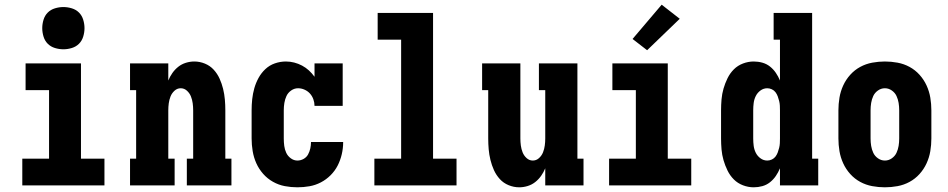

<svg xmlns="http://www.w3.org/2000/svg" viewBox="-20 -790 4040 818"><path d="M75 0V-114H189V-406H89V-520H325V-114H425V0ZM250 -580Q232 -580 214 -585.5Q196 -591 183.5 -603.5Q171 -616 165.5 -634Q160 -652 160 -670Q160 -688 165.5 -706Q171 -724 183.5 -736.5Q196 -749 214 -754.5Q232 -760 250 -760Q268 -760 286 -754.5Q304 -749 316.5 -736.5Q329 -724 334.5 -706Q340 -688 340 -670Q340 -652 334.5 -634Q329 -616 316.5 -603.5Q304 -591 286 -585.5Q268 -580 250 -580Z M534 0V-114H560V-406H534V-520H697V-447Q704 -464 714.5 -479Q725 -494 739.5 -505.5Q754 -517 772 -522.5Q790 -528 808 -528Q831 -528 853 -519Q875 -510 890.5 -493Q906 -476 915.5 -455Q925 -434 930.5 -411.5Q936 -389 938 -366Q940 -343 940 -320V-114H966V0H776V-114H803V-320Q803 -335 801 -350Q799 -365 793.5 -379Q788 -393 776.5 -403.5Q765 -414 750 -414Q735 -414 723.5 -403.5Q712 -393 706.5 -379Q701 -365 699 -350Q697 -335 697 -320V-114H724V0Z M1247 8Q1220 8 1193.5 3Q1167 -2 1143 -15.5Q1119 -29 1101 -49.5Q1083 -70 1072 -94.5Q1061 -119 1056.5 -146Q1052 -173 1052 -200V-320Q1052 -344 1054.5 -367.5Q1057 -391 1063.5 -414Q1070 -437 1081.5 -458Q1093 -479 1110.5 -495.5Q1128 -512 1151 -520Q1174 -528 1198 -528Q1216 -528 1233.5 -523.5Q1251 -519 1267 -510.5Q1283 -502 1296 -490Q1309 -478 1320 -463V-520H1440V-339H1320Q1320 -353 1315 -367Q1310 -381 1300.5 -391.5Q1291 -402 1277.5 -408Q1264 -414 1250 -414Q1234 -414 1220.5 -404.5Q1207 -395 1200.5 -381Q1194 -367 1191.5 -351.5Q1189 -336 1189 -320V-200Q1189 -184 1191 -168.5Q1193 -153 1199.5 -139Q1206 -125 1219 -115.5Q1232 -106 1247 -106Q1261 -106 1273.5 -113Q1286 -120 1292.5 -132Q1299 -144 1302 -157.5Q1305 -171 1305 -185H1442V-184Q1442 -158 1436 -132.5Q1430 -107 1418.5 -84.5Q1407 -62 1388.5 -43.5Q1370 -25 1347 -13Q1324 -1 1298.5 3.5Q1273 8 1247 8Z M1575 0V-114H1689V-621H1589V-735H1825V-114H1925V0Z M2192 8Q2169 8 2147 -1Q2125 -10 2109.5 -27Q2094 -44 2084.5 -65Q2075 -86 2069.5 -108.5Q2064 -131 2062 -154Q2060 -177 2060 -200V-406H2034V-520H2197V-200Q2197 -185 2199 -170Q2201 -155 2206.5 -141Q2212 -127 2223.5 -116.5Q2235 -106 2250 -106Q2265 -106 2276.5 -116.5Q2288 -127 2293.5 -141Q2299 -155 2301 -170Q2303 -185 2303 -200V-406H2276V-520H2440V-114H2466V0H2303V-73Q2296 -56 2285.5 -41Q2275 -26 2260.5 -14.5Q2246 -3 2228 2.5Q2210 8 2192 8Z M2575 0V-114H2689V-406H2589V-520H2825V-114H2925V0ZM2737 -576 2675 -624 2799 -770 2876 -710Z M3191 8Q3168 8 3145.5 -0.5Q3123 -9 3106.5 -25.5Q3090 -42 3079.5 -63.5Q3069 -85 3062.5 -107.5Q3056 -130 3054 -153.5Q3052 -177 3052 -200V-320Q3052 -343 3054 -366.5Q3056 -390 3062.5 -412.5Q3069 -435 3079.5 -456.5Q3090 -478 3106.5 -494.5Q3123 -511 3145.5 -519.5Q3168 -528 3191 -528Q3210 -528 3228 -523Q3246 -518 3260.5 -506.5Q3275 -495 3285.5 -479.5Q3296 -464 3303 -447V-621H3276V-735H3440V-114H3466V0H3303V-73Q3296 -56 3285.5 -40.5Q3275 -25 3260.5 -13.5Q3246 -2 3228 3Q3210 8 3191 8ZM3249 -106Q3259 -106 3268.5 -110.5Q3278 -115 3284 -123Q3290 -131 3293.5 -140.5Q3297 -150 3299.5 -160Q3302 -170 3302.5 -180Q3303 -190 3303 -200V-320Q3303 -330 3302.5 -340Q3302 -350 3299.5 -360Q3297 -370 3293.5 -379.5Q3290 -389 3284 -397Q3278 -405 3268.5 -409.5Q3259 -414 3249 -414Q3233 -414 3220 -404.5Q3207 -395 3200 -381Q3193 -367 3191 -351.5Q3189 -336 3189 -320V-200Q3189 -184 3191 -168.5Q3193 -153 3200 -139Q3207 -125 3220 -115.5Q3233 -106 3249 -106Z M3750 8Q3723 8 3696 3Q3669 -2 3645 -15Q3621 -28 3602.5 -48.5Q3584 -69 3572.5 -94Q3561 -119 3556.5 -146Q3552 -173 3552 -200V-320Q3552 -347 3556.5 -374Q3561 -401 3572.5 -426Q3584 -451 3602.5 -471.5Q3621 -492 3645 -505Q3669 -518 3696 -523Q3723 -528 3750 -528Q3777 -528 3804 -523Q3831 -518 3855 -505Q3879 -492 3897.5 -471.5Q3916 -451 3927.5 -426Q3939 -401 3943.5 -374Q3948 -347 3948 -320V-200Q3948 -173 3943.5 -146Q3939 -119 3927.5 -94Q3916 -69 3897.5 -48.5Q3879 -28 3855 -15Q3831 -2 3804 3Q3777 8 3750 8ZM3750 -106Q3766 -106 3779.5 -115.5Q3793 -125 3799.5 -139Q3806 -153 3808.5 -168.5Q3811 -184 3811 -200V-320Q3811 -336 3808.5 -351.5Q3806 -367 3799.5 -381Q3793 -395 3779.5 -404.5Q3766 -414 3750 -414Q3734 -414 3720.5 -404.5Q3707 -395 3700.5 -381Q3694 -367 3691.5 -351.5Q3689 -336 3689 -320V-200Q3689 -184 3691.5 -168.5Q3694 -153 3700.5 -139Q3707 -125 3720.5 -115.5Q3734 -106 3750 -106Z"/></svg>

Font: Iosevka Curly Slab Heavy
Style: Regular
Weight: 900
Monospace: yes
Designer: Belleve Invis
Foundry: Belleve Invis
Version: Version 22.1.2; ttfautohint (v1.8.4)